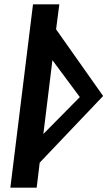

<svg xmlns="http://www.w3.org/2000/svg" viewBox="-20 -880 498 890"><path d="M255 -860H133L28 -10H150L164 -126L458 -435L240 -744ZM350 -430 181 -259 223 -601Z"/></svg>

Font: Ny Stormning
Style: FinKur
Weight: 300
Designer: Robert Jablonski, Mew Too
Foundry: Cannot Into Space Fonts
Version: Version 0.90